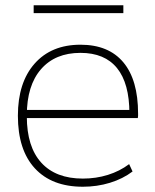

<svg xmlns="http://www.w3.org/2000/svg" viewBox="-20 -700 591 730"><path d="M295 10Q177 10 112.5 -60Q48 -130 48 -260Q48 -386 111.5 -458Q175 -530 286 -530Q393 -530 449 -463Q505 -396 505 -268Q505 -263 505 -259.5Q505 -256 504 -251H66V-282H483L472 -269Q472 -383 425 -441Q378 -499 286 -499Q190 -499 136 -437Q82 -375 82 -262V-257Q82 -142 137 -81.5Q192 -21 295 -21Q345 -21 390 -35Q435 -49 471 -76L484 -48Q447 -20 398 -5Q349 10 295 10ZM108 -650V-680H449V-650Z"/></svg>

Font: M PLUS 2 ExtraLight
Style: Regular
Weight: 250
Designer: Coji Morishita
Foundry: UNDERFOREST DESIGN
Version: Version 1.001